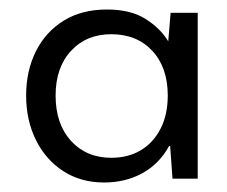

<svg xmlns="http://www.w3.org/2000/svg" viewBox="-20 -731 477 404"><path d="M199 -347Q150 -347 113 -371Q76 -395 55.5 -436.5Q35 -478 35 -530Q35 -582 55.5 -623Q76 -664 114 -687.5Q152 -711 205 -711Q255 -711 286.5 -691Q318 -671 334 -644L339 -704H396V-355H343L338 -424H336Q315 -386 279.5 -366.5Q244 -347 199 -347ZM214 -399Q250 -399 276.5 -415Q303 -431 318 -460.5Q333 -490 333 -530Q333 -589 300.5 -624Q268 -659 214 -659Q162 -659 129.5 -624Q97 -589 97 -530Q97 -470 129.5 -434.5Q162 -399 214 -399Z"/></svg>

Font: DM Sans 9pt 36pt
Style: Regular
Weight: 400
Version: Version 4.004;gftools[0.9.30]